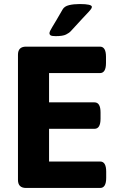

<svg xmlns="http://www.w3.org/2000/svg" viewBox="-20 -931 586 951"><path d="M475 -700Q505 -700 505 -650V-619Q505 -569 475 -569H223V-424H448Q478 -424 478 -374V-343Q478 -293 448 -293H223V-131H476Q506 -131 506 -81V-50Q506 0 476 0H109Q69 0 69 -40V-660Q69 -700 109 -700ZM375 -911Q435 -911 435 -897Q435 -893 432 -888Q429 -883 419 -872Q409 -861 388 -839Q367 -817 331 -777Q323 -768 307 -760Q291 -752 256 -752Q238 -752 231.5 -755.5Q225 -759 225 -767Q225 -775 240 -799Q255 -823 290 -884Q299 -900 322 -905.5Q345 -911 375 -911Z"/></svg>

Font: Asap VF Beta
Style: Regular
Weight: 400
Designer: Pablo Cosgaya
Foundry: Pablo Cosgaya
Version: Version 1.007